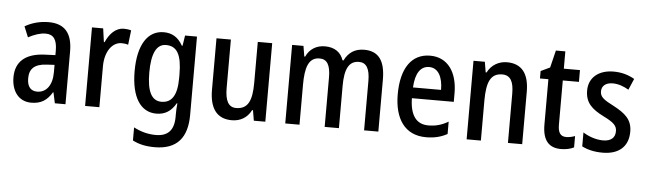

<svg xmlns="http://www.w3.org/2000/svg" viewBox="-53 -867 4416 1315"><g transform="rotate(5 2155.5 -209.5)"><path d="M244 -550C183 -550 127 -534 81 -507L111 -434C153 -456 192 -470 230 -470C283 -470 309 -437 309 -360V-329L237 -326C106 -321 36 -262 36 -153C36 -60 84 10 172 10C240 10 280 -17 315 -74H318L334 0H407V-363C407 -486 356 -550 244 -550ZM256 -259 309 -262V-210C309 -120 267 -69 206 -69C163 -69 137 -96 137 -155C137 -220 172 -255 256 -259Z M761 -550C705 -550 663 -506 637 -447H632L619 -540H542V0H640V-281C640 -382 689 -450 754 -450C770 -450 786 -448 799 -443L811 -543C795 -548 777 -550 761 -550Z M1035 -550C925 -550 859 -449 859 -268C859 -89 923 10 1032 10C1092 10 1134 -17 1166 -73H1170C1167 -48 1166 -16 1166 4V20C1166 115 1122 156 1041 156C989 156 938 143 889 117V207C933 230 981 240 1041 240C1195 240 1264 154 1264 -1V-540H1182L1171 -469H1166C1134 -526 1091 -550 1035 -550ZM1058 -464C1134 -464 1167 -407 1167 -271V-247C1167 -129 1132 -74 1060 -74C993 -74 960 -135 960 -266C960 -396 992 -464 1058 -464Z M1781 -540H1682V-259C1682 -138 1656 -76 1573 -76C1521 -76 1497 -119 1497 -207V-540H1398V-187C1398 -61 1446 10 1551 10C1609 10 1657 -17 1684 -71H1690L1702 0H1781Z M2413 -550C2351 -550 2306 -522 2278 -465H2271C2254 -517 2212 -550 2144 -550C2086 -550 2038 -522 2014 -468H2008L1996 -540H1918V0H2016V-274C2016 -391 2037 -464 2114 -464C2165 -464 2189 -426 2189 -340V0H2287V-290C2287 -404 2314 -464 2385 -464C2435 -464 2460 -425 2460 -338V0H2558V-357C2558 -489 2511 -550 2413 -550Z M2867 -549C2741 -549 2668 -448 2668 -266C2668 -99 2740 10 2886 10C2943 10 2988 -1 3032 -25V-110C2986 -83 2945 -72 2895 -72C2812 -72 2769 -131 2767 -248H3055V-308C3055 -450 2989 -549 2867 -549ZM2867 -471C2931 -471 2961 -407 2961 -322H2768C2773 -422 2809 -471 2867 -471Z M3395 -550C3338 -550 3288 -521 3261 -468H3255L3243 -540H3165V0H3263V-274C3263 -405 3291 -464 3370 -464C3426 -464 3449 -422 3449 -339V0H3547V-360C3547 -489 3493 -550 3395 -550Z M3843 -75C3803 -75 3786 -101 3786 -154V-459H3897V-540H3786V-659H3721L3692 -540L3629 -510V-459H3687V-147C3687 -36 3733 10 3814 10C3848 10 3880 3 3903 -9V-87C3884 -80 3863 -75 3843 -75Z M4277 -150C4277 -234 4227 -273 4151 -314C4076 -352 4053 -370 4053 -408C4053 -445 4081 -469 4129 -469C4168 -469 4205 -455 4239 -435L4272 -512C4228 -537 4182 -550 4128 -550C4026 -550 3958 -495 3958 -405C3958 -320 4005 -280 4083 -240C4159 -203 4179 -181 4179 -144C4179 -100 4151 -74 4096 -74C4047 -74 3994 -93 3958 -117V-21C3995 -2 4041 10 4100 10C4211 10 4277 -46 4277 -150Z"/></g></svg>

Font: Noto Sans Arabic Cond Med
Style: Regular
Weight: 500
Width: 3
Designer: Monotype Design Team, Nadine Chahine, Nizar Qandah and Khaled Hosny
Foundry: Monotype Imaging Inc.
Version: Version 2.012